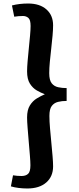

<svg xmlns="http://www.w3.org/2000/svg" viewBox="-20 -843 451 1092"><path d="M135 229Q111 229 86.5 226Q62 223 42 217L54 154Q64 156 78 157Q92 158 103 158Q126 158 139.5 146Q153 134 153 97Q153 77 150 41Q147 5 143.5 -36.5Q140 -78 137 -115.5Q134 -153 134 -175Q134 -218 150 -243.5Q166 -269 189 -283Q212 -297 235 -307Q213 -315 189.5 -328.5Q166 -342 150 -367.5Q134 -393 134 -437Q134 -459 137 -494.5Q140 -530 144 -569Q148 -608 151 -641.5Q154 -675 154 -695Q154 -730 141.5 -741Q129 -752 111 -752Q98 -752 85 -751Q72 -750 61 -748L48 -812Q90 -823 140 -823Q206 -823 244 -789.5Q282 -756 282 -699Q282 -675 279 -641Q276 -607 271.5 -568Q267 -529 263.5 -492Q260 -455 260 -427Q260 -387 274 -369.5Q288 -352 310.5 -347Q333 -342 359 -342V-269Q332 -269 310 -263.5Q288 -258 274.5 -240.5Q261 -223 261 -184Q261 -153 264.5 -113Q268 -73 272 -31.5Q276 10 279 45.5Q282 81 282 103Q282 161 243 195Q204 229 135 229Z"/></svg>

Font: Literata 7pt SemiBold
Style: Regular
Weight: 600
Designer: Latin by Veronika Burian and Jose Scaglione. Greek by Irene Vlachou. Cyrillic by Vera Evstafieva.
Foundry: TypeTogether
Version: Version 3.002